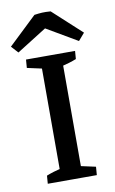

<svg xmlns="http://www.w3.org/2000/svg" viewBox="-96 -693 440 736"><g transform="rotate(-10 123.5 -325.0)"><path d="M84 -7.3V-476.6H166V-7.3ZM29.3 0 31.7 -31.2Q57.1 -41.5 93.8 -50.3L84 -13.7V-82H166V-13.7L157.7 -46.4L222.7 -32.2L220.2 0ZM220.7 -483.4 218.3 -452.1Q192.9 -441.9 156.2 -433.1L166 -469.7V-401.4H84V-469.7L92.3 -437L27.3 -451.2L29.8 -483.4ZM154.8 -648.9 266.6 -546.4 242.2 -518.1 92.3 -606ZM154.8 -648.9 150.9 -606.4 5.9 -515.1 -18.6 -542 91.3 -646.5Q107.9 -648.9 121.6 -649.7Q135.3 -650.4 154.8 -648.9Z"/></g></svg>

Font: Markazi Text
Style: Regular
Weight: 400
Designer: Borna Izadpanah (Arabic designer), Fiona Ross (Arabic design director) and Florian Runge (Latin designer)
Foundry: Borna Izadpanah and Florian Runge
Version: Version 1.000